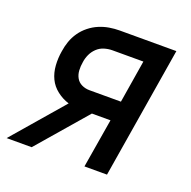

<svg xmlns="http://www.w3.org/2000/svg" viewBox="-123 -629 724 728"><g transform="rotate(20 238.5 -265.0)"><path d="M-23 0 153 -204Q127 -212 105 -229Q83 -246 71.5 -270Q60 -294 58 -323Q56 -352 61 -381Q64 -402 71 -422Q78 -442 90.5 -460Q103 -478 120.5 -492Q138 -506 158 -514.5Q178 -523 199 -526.5Q220 -530 240 -530H469L382 0H291L324 -198H249L78 0ZM210 -278H337L365 -450H240Q224 -450 207.5 -445Q191 -440 178.5 -428Q166 -416 159 -400.5Q152 -385 150 -369Q147 -352 148 -335.5Q149 -319 156.5 -305.5Q164 -292 178.5 -285Q193 -278 210 -278Z"/></g></svg>

Font: Iosevka Curly Medium Oblique
Style: Regular
Weight: 500
Italic angle: -9°
Monospace: yes
Designer: Belleve Invis
Foundry: Belleve Invis
Version: Version 11.1.0; ttfautohint (v1.8.3)